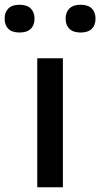

<svg xmlns="http://www.w3.org/2000/svg" viewBox="-74 -789 423 809"><path d="M83 0V-543.5H191V0ZM265.5 -652Q234.5 -652 218.5 -667.5Q202.5 -683 202.5 -710.5Q202.5 -737.5 218.5 -753.2Q234.5 -769 265.5 -769Q297 -769 312.8 -753.2Q328.5 -737.5 328.5 -710.5Q328.5 -683 312.8 -667.5Q297 -652 265.5 -652ZM8.5 -652Q-23 -652 -38.8 -667.5Q-54.5 -683 -54.5 -710.5Q-54.5 -737.5 -38.8 -753.2Q-23 -769 8.5 -769Q39.5 -769 55.5 -753.2Q71.5 -737.5 71.5 -710.5Q71.5 -683 55.5 -667.5Q39.5 -652 8.5 -652Z"/></svg>

Font: Encode Sans Expanded Medium
Style: Regular
Weight: 500
Width: 7
Designer: Multiple Designers
Foundry: Impallari Type
Version: Version 3.000; ttfautohint (v1.8.3) -l 8 -r 50 -G 200 -x 14 